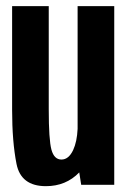

<svg xmlns="http://www.w3.org/2000/svg" viewBox="-20 -618 430 642"><path d="M251.5 0 245 -41.5Q200.5 4.5 133.5 4.5Q50 4.5 35.2 -70Q20.5 -144.5 20.5 -250.5V-597.5H143V-252.5Q143 -150.5 152 -117.5Q161 -84.5 185.5 -84.5Q209.5 -84.5 224.5 -116Q237.5 -144 239.5 -187V-597.5H362V0Z"/></svg>

Font: Anybody Condensed SemiBold
Style: Regular
Weight: 600
Width: 3
Designer: Tyler Finck
Foundry: Etcetera Type Company
Version: Version 1.010; ttfautohint (v1.8.3) -l 8 -r 50 -G 200 -x 14 